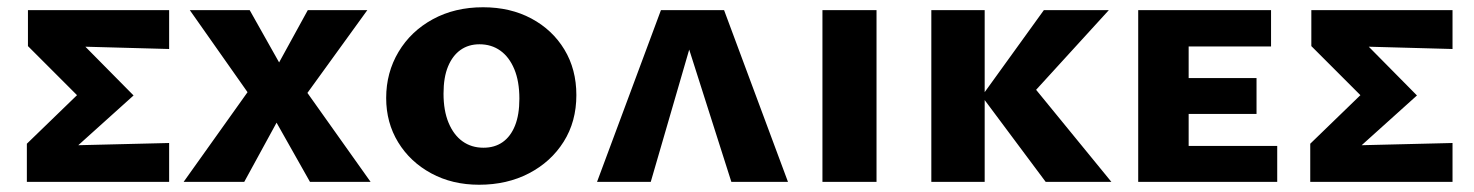

<svg xmlns="http://www.w3.org/2000/svg" viewBox="-20 -501 4062 529"><path d="M54 0V-105L243 -288L241 -190L57 -374V-473H446V-366L190 -373L173 -415L348 -238L158 -67V-100L446 -107V0Z M486 0 662 -247 503 -473H668L749 -329L828 -473H992L827 -245L1001 0H834L742 -163L653 0Z M1300 8Q1226 8 1168 -23.5Q1110 -55 1077 -109Q1044 -163 1044 -231Q1044 -301 1078 -358Q1112 -415 1172.5 -448Q1233 -481 1311 -481Q1386 -481 1444 -450Q1502 -419 1535 -364.5Q1568 -310 1568 -239Q1568 -166 1533 -110.5Q1498 -55 1437.5 -23.5Q1377 8 1300 8ZM1312 -94Q1343 -94 1365 -109.5Q1387 -125 1399 -155Q1411 -185 1411 -229Q1411 -277 1397 -310.5Q1383 -344 1358.5 -361.5Q1334 -379 1301 -379Q1271 -379 1249 -363.5Q1227 -348 1214.5 -318Q1202 -288 1202 -243Q1202 -196 1216 -162.5Q1230 -129 1254.5 -111.5Q1279 -94 1312 -94Z M1625 0 1801 -473H1975L2151 0H1995L1858 -430H1898L1773 0Z M2246 0V-473H2395V0Z M2861 0 2685 -236 2856 -473H3035L2784 -198L2800 -296L3042 0ZM2546 0V-473H2693V0Z M3116 0V-473H3255V0ZM3166 0V-99H3499V0ZM3166 -187V-286H3442V-187ZM3166 -373V-473H3482V-373Z M3590 0V-105L3779 -288L3777 -190L3593 -374V-473H3982V-366L3726 -373L3709 -415L3884 -238L3694 -67V-100L3982 -107V0Z"/></svg>

Font: Ysabeau SC ExtraBold
Style: Regular
Weight: 800
Designer: Christian Thalmann (Catharsis Fonts)
Version: Version 2.001;gftools[0.9.30]; featfreeze: smcp